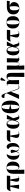

<svg xmlns="http://www.w3.org/2000/svg" viewBox="3648 -4504 1087 8422"><g transform="rotate(-90 4191.0 -293.5)"><path d="M115 0H298L257 -388H481L436 -153C414 -43 458 10 557 10C599 10 638 0 674 -31L669 -40C655 -27 630 -14 618 -14C589 -14 586 -48 569 -148L529 -388H685L699 -536H182C106 -536 44 -512 17 -354L24 -351C44 -380 68 -388 117 -388H212Z M777 230H959L948 -129H950C971 -14 1025 13 1096 13C1209 13 1314 -84 1314 -273C1314 -454 1216 -550 1045 -550C867 -550 779 -436 779 -263V-84ZM1039 -19C993 -19 965 -79 949 -185V-319C949 -471 971 -541 1042 -541C1112 -541 1137 -470 1137 -273C1137 -116 1104 -19 1039 -19Z M1616 10C1698 10 1739 -32 1763 -113C1781 -36 1817 10 1906 10C2048 10 2130 -117 2130 -275C2130 -427 2067 -544 1962 -544C1904 -544 1872 -513 1870 -456C1936 -442 1976 -362 1976 -245C1976 -63 1943 0 1890 0C1852 0 1811 -29 1790 -132C1822 -230 1832 -261 1832 -310C1832 -348 1812 -371 1767 -371C1735 -371 1712 -359 1687 -344C1696 -301 1710 -245 1737 -134C1721 -37 1680 0 1643 0C1586 0 1563 -65 1563 -256C1563 -364 1583 -462 1635 -531L1624 -547C1469 -518 1395 -396 1395 -249C1395 -84 1479 10 1616 10Z M2503 10C2553 10 2604 0 2641 -31L2635 -40C2621 -27 2596 -14 2566 -14C2514 -14 2505 -52 2491 -148L2455 -388H2676L2690 -536H2341C2265 -536 2203 -512 2176 -354L2183 -351C2203 -380 2227 -388 2276 -388H2414L2355 -152C2337 -47 2384 10 2503 10Z M2946 10C3044 10 3088 -55 3118 -160H3121C3154 -28 3173 10 3257 10C3316 10 3350 -13 3371 -31L3365 -40C3347 -24 3328 -14 3312 -14C3283 -14 3276 -43 3214 -255L3362 -536H3179L3142 -359H3138C3104 -505 3048 -549 2962 -549C2849 -549 2756 -455 2756 -257C2756 -65 2844 10 2946 10ZM2991 -19C2955 -19 2927 -46 2927 -264C2927 -473 2961 -514 3007 -514C3049 -514 3092 -469 3125 -305C3084 -96 3043 -19 2991 -19Z M3711 10C3892 10 3988 -137 3988 -378C3988 -620 3892 -768 3712 -768C3521 -768 3434 -620 3434 -379C3434 -137 3521 10 3711 10ZM3809 -391 3613 -437C3617 -670 3643 -760 3712 -760C3782 -760 3808 -661 3809 -391ZM3711 0C3640 0 3614 -97 3613 -335L3809 -381C3808 -100 3782 0 3711 0Z M4062 0H4245L4373 -350H4380L4463 -109C4500 -3 4534 10 4583 10C4612 10 4647 -5 4674 -31L4668 -40C4652 -27 4624 -14 4591 -14C4536 -14 4509 -38 4481 -118L4324 -561C4268 -719 4249 -770 4181 -770C4123 -770 4101 -715 4101 -644C4231 -644 4274 -644 4311 -548Z M4880 -602 4999 -765V-777C4944 -828 4877 -836 4870 -764L4855 -612ZM5025 230H5208L5204 -358C5203 -493 5147 -550 5038 -550C4965 -550 4906 -525 4887 -425H4882C4864 -523 4807 -543 4750 -543C4694 -543 4662 -530 4628 -502L4634 -493C4657 -513 4673 -519 4686 -519C4705 -519 4715 -506 4714 -410L4706 0H4889L4884 -305C4882 -410 4905 -510 4967 -510C5023 -510 5037 -461 5035 -322Z M5348 230H5531L5516 -27H5518C5533 0 5554 10 5586 10C5643 10 5666 -32 5678 -90H5681C5692 -8 5753 10 5808 10C5860 10 5894 -7 5923 -31L5917 -40C5895 -20 5876 -14 5864 -14C5848 -14 5836 -27 5837 -61L5848 -536H5665L5667 -235C5668 -61 5651 0 5592 0C5540 0 5519 -31 5521 -180L5528 -536H5346L5351 -157Z M6164 10C6262 10 6306 -55 6336 -160H6339C6372 -28 6391 10 6475 10C6534 10 6568 -13 6589 -31L6583 -40C6565 -24 6546 -14 6530 -14C6501 -14 6494 -43 6432 -255L6580 -536H6397L6360 -359H6356C6322 -505 6266 -549 6180 -549C6067 -549 5974 -455 5974 -257C5974 -65 6062 10 6164 10ZM6209 -19C6173 -19 6145 -46 6145 -264C6145 -473 6179 -514 6225 -514C6267 -514 6310 -469 6343 -305C6302 -96 6261 -19 6209 -19Z M6907 10C6957 10 7008 0 7045 -31L7039 -40C7025 -27 7000 -14 6970 -14C6918 -14 6909 -52 6895 -148L6859 -388H7080L7094 -536H6745C6669 -536 6607 -512 6580 -354L6587 -351C6607 -380 6631 -388 6680 -388H6818L6759 -152C6741 -47 6788 10 6907 10Z M7420 10C7598 10 7692 -83 7692 -271C7692 -459 7590 -550 7423 -550C7245 -550 7152 -459 7152 -271C7152 -83 7254 10 7420 10ZM7422 0C7353 0 7330 -67 7330 -271C7330 -473 7353 -540 7421 -540C7490 -540 7514 -473 7514 -271C7514 -67 7491 0 7422 0Z M8037 10C8226 10 8310 -99 8310 -231C8310 -335 8219 -397 8126 -411H8353L8368 -536H8102C7907 -536 7770 -444 7770 -257C7770 -89 7870 10 8037 10ZM8037 0C7978 0 7948 -68 7948 -235C7948 -363 8001 -411 8077 -411H8108C8123 -379 8130 -339 8130 -234C8130 -61 8102 0 8037 0Z"/></g></svg>

Font: Noto Serif Display ExtraBold
Style: Regular
Weight: 800
Designer: Monotype Design Team
Foundry: Monotype Imaging Inc.
Version: Version 2.009